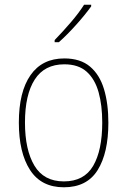

<svg xmlns="http://www.w3.org/2000/svg" viewBox="-20 -785 540 815"><path d="M251 10Q155 10 107.5 -63.5Q60 -137 60 -265Q60 -395 109.5 -466Q159 -537 253 -537Q321 -537 362 -502.5Q403 -468 421.5 -406.5Q440 -345 440 -264Q440 -136 394.5 -63Q349 10 251 10ZM251 -15Q337 -15 375.5 -81Q414 -147 414 -265Q414 -338 398.5 -393.5Q383 -449 348 -480.5Q313 -512 253 -512Q169 -512 127.5 -447.5Q86 -383 86 -265Q86 -149 126 -82Q166 -15 251 -15ZM212 -615Q246 -650 280 -689.5Q314 -729 337 -765H367V-758Q342 -723 303.5 -680Q265 -637 230 -606H212Z"/></svg>

Font: Noto Sans Mono ExtraCondensed Thin
Style: Regular
Weight: 100
Width: 2
Designer: Monotype Design Team
Foundry: Monotype Imaging Inc.
Version: Version 2.014; ttfautohint (v1.8.4.7-5d5b)